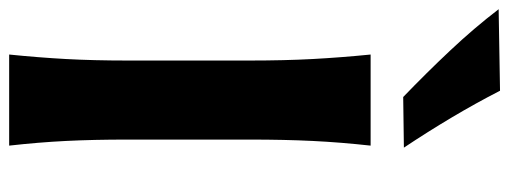

<svg xmlns="http://www.w3.org/2000/svg" viewBox="-390 -745 1111 419"><g transform="rotate(90 165.5 -535.5)"><path d="M75 0H273.8Q266.6 -63.9 263.6 -123.8Q260.6 -183.8 260.6 -257.9V-525.1Q260.6 -601.3 263.6 -662.4Q266.6 -723.6 273.8 -788.8H75Q81.5 -723.6 84.8 -662.4Q88.1 -601.3 88.1 -525.1V-257.9Q88.1 -183.8 84.8 -123.8Q81.5 -63.9 75 0ZM167.7 -859.9 278.2 -861.4Q243.3 -913.8 212.2 -966.1Q181.1 -1018.4 154 -1071.2L-23.9 -1068.2Q17.4 -1014.3 66.3 -962.4Q115.2 -910.4 167.7 -859.9Z"/></g></svg>

Font: Pinar-VF
Style: Regular
Weight: 300
Designer: Amin Abedi
Version: Version 3.0